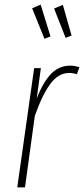

<svg xmlns="http://www.w3.org/2000/svg" viewBox="-20 -817 366 837"><path d="M157.2 -796.9 200.2 -658.2 173.8 -647.9 120.1 -780.8ZM253.9 -795.9 292 -662.1 266.1 -651.9 215.8 -779.8ZM286.1 -530.8Q305.7 -530.8 326.2 -523.9L314.9 -493.2Q299.3 -499 282.2 -499Q234.9 -499 200 -452.1Q165 -405.3 131.8 -312L88.9 0H55.2L128.9 -520H158.2L140.1 -388.2Q167.5 -458 202.1 -494.4Q236.8 -530.8 286.1 -530.8Z"/></svg>

Font: Fira Sans Compressed UltraLight
Style: Italic
Weight: 200
Width: 3
Italic angle: -8°
Designer: Carrois Corporate & Edenspiekermann AG
Foundry: Carrois Corporate GbR & Edenspiekermann AG
Version: Version 4.203;PS 004.203;hotconv 1.0.88;makeotf.lib2.5.64775